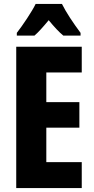

<svg xmlns="http://www.w3.org/2000/svg" viewBox="-20 -950 474 970"><path d="M293 -930H160C143 -894 94 -821 65 -784V-770H154C173 -786 198 -814 226 -848C254 -814 278 -788 300 -770H387V-784C349 -835 315 -886 293 -930ZM393 0V-131H214V-305H381V-434H214V-584H393V-714H62V0Z"/></svg>

Font: Noto Sans Lao UI ExtCond ExtBd
Style: Regular
Weight: 800
Width: 2
Designer: Monotype Design Team
Foundry: Monotype Imaging Inc.
Version: Version 2.000